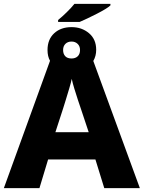

<svg xmlns="http://www.w3.org/2000/svg" viewBox="-20 -978 747 998"><path d="M282 -874Q303 -891 327 -914.5Q351 -938 367 -958H554V-950Q546 -942 527 -930.5Q508 -919 483.5 -906.5Q459 -894 435 -882.5Q411 -871 394 -864H282ZM240 -662Q227 -685 227 -718Q227 -773 261.5 -805Q296 -837 352 -837Q405 -837 442.5 -805.5Q480 -774 480 -719Q480 -687 465 -661L707 0H522L476 -149H230L185 0H0ZM352 -674Q372 -674 384 -685.5Q396 -697 396 -718Q396 -738 383.5 -750Q371 -762 352 -762Q332 -762 320 -750Q308 -738 308 -718Q308 -698 319 -686Q330 -674 352 -674ZM268 -291H441L400 -414Q394 -431 384.5 -460Q375 -489 366 -518.5Q357 -548 353 -568Q349 -549 340 -518.5Q331 -488 322 -459Q313 -430 308 -414Z"/></svg>

Font: Noto Sans ExtraBold
Style: Regular
Weight: 800
Designer: Monotype Design Team
Foundry: Monotype Imaging Inc.
Version: Version 2.007